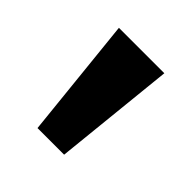

<svg xmlns="http://www.w3.org/2000/svg" viewBox="-94 -761 425 425"><g transform="rotate(45 118.5 -549.0)"><path d="M77.5 -406.9H160.8L190.2 -691.2H48Z"/></g></svg>

Font: LL Pando Sans
Style: Bold
Weight: 700
Designer: Joshua Smith
Foundry: Joshua Smith
Version: Version 1.000;Glyphs 3.2.1 (3258)